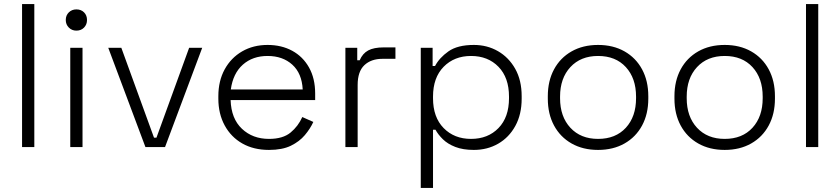

<svg xmlns="http://www.w3.org/2000/svg" viewBox="-20 -720 4114 940"><path d="M88 0V-700H148V0Z M324 0V-486H384V0ZM354 -570Q332 -570 317 -585Q302 -600 302 -622Q302 -645 317 -659.5Q332 -674 354 -674Q377 -674 391.5 -659.5Q406 -645 406 -622Q406 -600 391.5 -585Q377 -570 354 -570Z M692 0 510 -486H574L734 -46H746L906 -486H970L788 0Z M1297 14Q1222 14 1166.5 -17.5Q1111 -49 1080 -106Q1049 -163 1049 -237V-249Q1049 -324 1080 -380.5Q1111 -437 1165.5 -468.5Q1220 -500 1290 -500Q1358 -500 1410.5 -471.5Q1463 -443 1493 -389.5Q1523 -336 1523 -262V-230H1109Q1112 -139 1164.5 -89.5Q1217 -40 1297 -40Q1365 -40 1402.5 -71Q1440 -102 1460 -147L1514 -123Q1499 -90 1472.5 -58.5Q1446 -27 1404 -6.5Q1362 14 1297 14ZM1110 -282H1462Q1458 -361 1411 -403.5Q1364 -446 1290 -446Q1217 -446 1169 -403.5Q1121 -361 1110 -282Z M1671 0V-486H1729V-425H1741Q1755 -458 1782.5 -473Q1810 -488 1859 -488H1916V-432H1852Q1797 -432 1764 -401Q1731 -370 1731 -304V0Z M2040 200V-486H2098V-397H2110Q2131 -437 2175.5 -468.5Q2220 -500 2300 -500Q2365 -500 2418 -469.5Q2471 -439 2502.5 -383Q2534 -327 2534 -249V-237Q2534 -160 2503 -103.5Q2472 -47 2419 -16.5Q2366 14 2300 14Q2247 14 2209.5 -0.5Q2172 -15 2148.5 -38Q2125 -61 2112 -85H2100V200ZM2286 -40Q2369 -40 2420.5 -93Q2472 -146 2472 -239V-247Q2472 -340 2420.5 -393Q2369 -446 2286 -446Q2204 -446 2152 -393Q2100 -340 2100 -247V-239Q2100 -146 2152 -93Q2204 -40 2286 -40Z M2908 14Q2834 14 2778.5 -17.5Q2723 -49 2692.5 -105.5Q2662 -162 2662 -237V-249Q2662 -324 2692.5 -380.5Q2723 -437 2778.5 -468.5Q2834 -500 2908 -500Q2982 -500 3037.5 -468.5Q3093 -437 3123.5 -380.5Q3154 -324 3154 -249V-237Q3154 -162 3123.5 -105.5Q3093 -49 3037.5 -17.5Q2982 14 2908 14ZM2908 -40Q2994 -40 3044 -94.5Q3094 -149 3094 -239V-247Q3094 -337 3044 -391.5Q2994 -446 2908 -446Q2823 -446 2772.5 -391.5Q2722 -337 2722 -247V-239Q2722 -149 2772.5 -94.5Q2823 -40 2908 -40Z M3528 14Q3454 14 3398.5 -17.5Q3343 -49 3312.5 -105.5Q3282 -162 3282 -237V-249Q3282 -324 3312.5 -380.5Q3343 -437 3398.5 -468.5Q3454 -500 3528 -500Q3602 -500 3657.5 -468.5Q3713 -437 3743.5 -380.5Q3774 -324 3774 -249V-237Q3774 -162 3743.5 -105.5Q3713 -49 3657.5 -17.5Q3602 14 3528 14ZM3528 -40Q3614 -40 3664 -94.5Q3714 -149 3714 -239V-247Q3714 -337 3664 -391.5Q3614 -446 3528 -446Q3443 -446 3392.5 -391.5Q3342 -337 3342 -247V-239Q3342 -149 3392.5 -94.5Q3443 -40 3528 -40Z M3926 0V-700H3986V0Z"/></svg>

Font: Space Grotesk Light Light
Style: Regular
Weight: 300
Version: Version 2.000